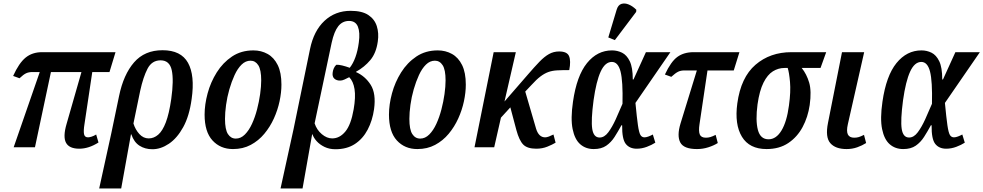

<svg xmlns="http://www.w3.org/2000/svg" viewBox="-20 -830 5542 1082"><path d="M57 0 204 -424H162Q142 -424 127 -417Q112 -410 90 -389L54 -402Q87 -475 124.5 -505.5Q162 -536 217 -536H631L597 -424H500L456 -130Q450 -93 453.5 -74.5Q457 -56 476 -56Q484 -56 496.5 -60Q509 -64 522 -72L535 -27Q480 8 427 8Q370 8 352 -25.5Q334 -59 355 -131L439 -424H267L177 0Z M651 -289Q676 -410 735.5 -478.5Q795 -547 896 -547Q1000 -547 1039.5 -476Q1079 -405 1060 -272Q1047 -176 1012.5 -113.5Q978 -51 932 -20Q886 11 839 11Q797 11 766 -9Q735 -29 720 -73H718L663 232H539L607 -78ZM818 -50Q847 -50 871.5 -71Q896 -92 914.5 -140.5Q933 -189 945 -272Q960 -378 948 -434Q936 -490 885 -490Q836 -490 811.5 -443Q787 -396 770 -318L732 -134Q743 -99 765.5 -74.5Q788 -50 818 -50Z M1293 10Q1222 10 1177.5 -38.5Q1133 -87 1133 -184Q1133 -241 1150 -304Q1167 -367 1201.5 -422Q1236 -477 1287.5 -511.5Q1339 -546 1408 -546Q1452 -546 1488 -526Q1524 -506 1545 -463.5Q1566 -421 1566 -353Q1566 -309 1555.5 -259.5Q1545 -210 1523.5 -162.5Q1502 -115 1469.5 -76Q1437 -37 1393 -13.5Q1349 10 1293 10ZM1309 -49Q1337 -49 1360 -72Q1383 -95 1400 -132Q1417 -169 1428.5 -213Q1440 -257 1446 -300Q1452 -343 1452 -377Q1452 -437 1435.5 -462.5Q1419 -488 1392 -488Q1364 -488 1341.5 -466Q1319 -444 1302 -407Q1285 -370 1272.5 -326.5Q1260 -283 1254 -239Q1248 -195 1248 -160Q1248 -100 1264.5 -74.5Q1281 -49 1309 -49Z M1561 232 1634 -101 1727 -553Q1748 -656 1808.5 -712.5Q1869 -769 1956 -769Q2020 -769 2055.5 -745.5Q2091 -722 2103.5 -682.5Q2116 -643 2109 -596Q2100 -531 2067 -491.5Q2034 -452 1987 -426L1986 -424Q2038 -401 2069 -352Q2100 -303 2088 -215Q2079 -151 2052 -99.5Q2025 -48 1980 -18.5Q1935 11 1870 11Q1836 11 1809 -2Q1782 -15 1764.5 -34.5Q1747 -54 1741 -73H1739L1685 232ZM1852 -50Q1894 -50 1926 -88.5Q1958 -127 1973 -214Q1985 -283 1978 -327.5Q1971 -372 1948 -395Q1935 -388 1921.5 -382Q1908 -376 1899 -376Q1877 -375 1864 -387Q1851 -399 1855 -423Q1856 -432 1860.5 -443.5Q1865 -455 1875 -465Q1888 -466 1908.5 -461Q1929 -456 1951 -448Q1970 -472 1983 -508Q1996 -544 2002 -590Q2010 -647 1997 -679.5Q1984 -712 1947 -712Q1910 -712 1886.5 -682.5Q1863 -653 1849 -589L1753 -135Q1765 -98 1793.5 -74Q1822 -50 1852 -50Z M2332 10Q2261 10 2216.5 -38.5Q2172 -87 2172 -184Q2172 -241 2189 -304Q2206 -367 2240.5 -422Q2275 -477 2326.5 -511.5Q2378 -546 2447 -546Q2491 -546 2527 -526Q2563 -506 2584 -463.5Q2605 -421 2605 -353Q2605 -309 2594.5 -259.5Q2584 -210 2562.5 -162.5Q2541 -115 2508.5 -76Q2476 -37 2432 -13.5Q2388 10 2332 10ZM2348 -49Q2376 -49 2399 -72Q2422 -95 2439 -132Q2456 -169 2467.5 -213Q2479 -257 2485 -300Q2491 -343 2491 -377Q2491 -437 2474.5 -462.5Q2458 -488 2431 -488Q2403 -488 2380.5 -466Q2358 -444 2341 -407Q2324 -370 2311.5 -326.5Q2299 -283 2293 -239Q2287 -195 2287 -160Q2287 -100 2303.5 -74.5Q2320 -49 2348 -49Z M2654 0 2762 -536H2887L2823 -258L2955 -410Q2992 -453 3020 -482Q3048 -511 3074 -525.5Q3100 -540 3131 -540Q3176 -540 3187 -513.5Q3198 -487 3188 -435Q3148 -435 3120 -433.5Q3092 -432 3070 -424Q3048 -416 3025.5 -399Q3003 -382 2974 -350L2940 -314L3001 -105Q3016 -56 3052 -56Q3061 -56 3073 -60.5Q3085 -65 3099 -72L3111 -26Q3093 -15 3064.5 -3.5Q3036 8 3002 8Q2952 8 2929 -15Q2906 -38 2890 -97L2856 -225L2803 -167L2765 0Z M3326 10Q3281 10 3250 -17Q3219 -44 3207 -102.5Q3195 -161 3209 -257Q3230 -403 3288 -474.5Q3346 -546 3429 -546Q3459 -546 3485.5 -533Q3512 -520 3529 -485Q3546 -450 3546 -382H3550L3620 -536H3758L3561 -250Q3569 -166 3575 -124.5Q3581 -83 3589 -69.5Q3597 -56 3612 -56Q3622 -56 3635 -61Q3648 -66 3659 -72L3673 -26Q3653 -13 3625 -2.5Q3597 8 3568 8Q3528 8 3506.5 -19Q3485 -46 3486 -124H3482Q3463 -89 3443.5 -58.5Q3424 -28 3396.5 -9Q3369 10 3326 10ZM3359 -55Q3386 -55 3408 -84.5Q3430 -114 3450 -158Q3470 -202 3488 -245Q3491 -373 3477 -427Q3463 -481 3428 -481Q3390 -481 3365 -426.5Q3340 -372 3325 -265Q3310 -152 3317.5 -103.5Q3325 -55 3359 -55ZM3445 -604 3408 -619 3455 -775Q3463 -802 3482 -808Q3501 -814 3523.5 -804.5Q3546 -795 3566 -775L3565 -763Z M3908 10Q3833 10 3813.5 -27.5Q3794 -65 3815 -134L3907 -433H3836Q3816 -433 3801 -425.5Q3786 -418 3763 -397L3727 -410Q3761 -483 3797.5 -509.5Q3834 -536 3889 -536H4147L4115 -433H3967L3922 -130Q3916 -91 3923.5 -72.5Q3931 -54 3958 -54Q3971 -54 3983 -57.5Q3995 -61 4013 -70L4025 -24Q4003 -10 3972 0Q3941 10 3908 10Z M4300 10Q4203 10 4161 -59.5Q4119 -129 4135 -247Q4155 -394 4237.5 -465Q4320 -536 4440 -536H4636L4604 -447H4498Q4526 -412 4540 -364.5Q4554 -317 4543 -238Q4533 -170 4503 -114Q4473 -58 4422.5 -24Q4372 10 4300 10ZM4311 -45Q4354 -45 4384 -94.5Q4414 -144 4426 -235Q4437 -314 4432 -368.5Q4427 -423 4419 -447H4401Q4366 -447 4335.5 -428Q4305 -409 4282.5 -364Q4260 -319 4249 -242Q4237 -151 4251 -98Q4265 -45 4311 -45Z M4751 10Q4688 10 4659 -23.5Q4630 -57 4646 -137L4725 -536H4850L4758 -130Q4749 -91 4758 -72.5Q4767 -54 4794 -54Q4808 -54 4819.5 -57.5Q4831 -61 4849 -70L4861 -24Q4839 -10 4811 0Q4783 10 4751 10Z M5070 10Q5025 10 4994 -17Q4963 -44 4951 -102.5Q4939 -161 4953 -257Q4974 -403 5032 -474.5Q5090 -546 5173 -546Q5203 -546 5229.5 -533Q5256 -520 5273 -485Q5290 -450 5290 -382H5294L5364 -536H5502L5305 -250Q5313 -166 5319 -124.5Q5325 -83 5333 -69.5Q5341 -56 5356 -56Q5366 -56 5379 -61Q5392 -66 5403 -72L5417 -26Q5397 -13 5369 -2.5Q5341 8 5312 8Q5272 8 5250.5 -19Q5229 -46 5230 -124H5226Q5207 -89 5187.5 -58.5Q5168 -28 5140.5 -9Q5113 10 5070 10ZM5103 -55Q5130 -55 5152 -84.5Q5174 -114 5194 -158Q5214 -202 5232 -245Q5235 -373 5221 -427Q5207 -481 5172 -481Q5134 -481 5109 -426.5Q5084 -372 5069 -265Q5054 -152 5061.5 -103.5Q5069 -55 5103 -55Z"/></svg>

Font: Noto Serif ExtraCondensed SemiBold
Style: Italic
Weight: 600
Width: 2
Italic angle: -12°
Designer: Monotype Design Team
Foundry: Monotype Imaging Inc.
Version: Version 2.013